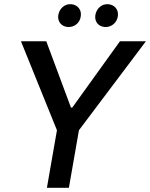

<svg xmlns="http://www.w3.org/2000/svg" viewBox="-20 -897 717 917"><path d="M204 0H309L357 -275L677 -700H553L325 -383H319L201 -700H80L252 -275ZM304 -768C335 -766 363 -788 366 -821C370 -851 350 -875 319 -877C288 -879 262 -855 258 -822C255 -793 274 -770 304 -768ZM481 -768C514 -766 540 -791 543 -821C547 -851 527 -875 496 -877C465 -879 439 -855 435 -822C432 -793 450 -770 481 -768Z"/></svg>

Font: Fixel Display Medium
Style: Italic
Weight: 500
Italic angle: -10°
Designer: AlfaBravo + MacPaw
Foundry: Kyrylo Tkachov, Marchela Mozhyna, Serhii Makarenko, Maria Weinstein, Zakhar Kryvoshyya
Version: Version 1.210;Glyphs 3.2 (3217)